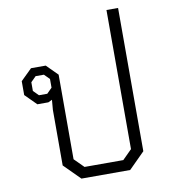

<svg xmlns="http://www.w3.org/2000/svg" viewBox="-85 -840 801 912"><g transform="rotate(-10 315.5 -384.0)"><path d="M157 -77V-345L161 -393L142 -384H89L35 -438V-505L89 -558H160L213 -505V-97L258 -52H445L490 -97V-768H546V-77L469 0H234ZM144 -425 169 -450V-492L144 -517H104L79 -492V-450L104 -425Z"/></g></svg>

Font: Chakra Petch Light
Style: Regular
Weight: 300
Designer: Katatrad Aksorn Co.,Ltd.
Foundry: Cadson Demak Co.,Ltd.
Version: Version 1.000; ttfautohint (v1.6)